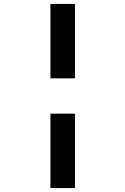

<svg xmlns="http://www.w3.org/2000/svg" viewBox="-20 -850 640 980"><path d="M237.4 -450V-830H362.6V-450ZM237.4 110V-270H362.6V110Z"/></svg>

Font: Atlassian Mono
Style: Regular
Weight: 400
Monospace: yes
Designer: Philipp Nurullin, Konstantin Bulenkov
Foundry: Modifications by Atlassian Pty Ltd, manufactured by JetBrains
Version: Version 2.304